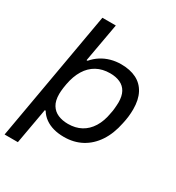

<svg xmlns="http://www.w3.org/2000/svg" viewBox="-214 -849 1055 1152"><g transform="rotate(30 313.5 -273.0)"><path d="M-4 177 154 -723H247L199 -455H206Q229 -482 258 -500.5Q287 -519 321 -528.5Q355 -538 392 -538Q454 -538 498 -516Q542 -494 565.5 -449.5Q589 -405 589 -340Q589 -314 586 -288.5Q583 -263 577 -237Q561 -157 524 -101.5Q487 -46 433 -17Q379 12 311 12Q271 12 238.5 3Q206 -6 180.5 -24Q155 -42 138 -70H132L88 177ZM293 -68Q344 -68 383 -89Q422 -110 448 -151.5Q474 -193 484 -254Q488 -272 489 -285Q490 -298 491 -309Q492 -320 492 -330Q492 -375 476.5 -403Q461 -431 431.5 -444.5Q402 -458 362 -458Q309 -458 269 -436Q229 -414 203 -371.5Q177 -329 166 -269Q163 -254 161.5 -241.5Q160 -229 159 -218.5Q158 -208 158 -198Q158 -151 175.5 -122.5Q193 -94 223.5 -81Q254 -68 293 -68Z"/></g></svg>

Font: Archivo SemiExpanded
Style: Italic
Weight: 400
Width: 6
Italic angle: -10°
Designer: Hector Gatti
Foundry: Omnibus-Type
Version: Version 2.001